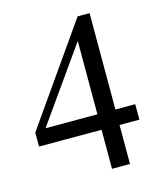

<svg xmlns="http://www.w3.org/2000/svg" viewBox="-103 -754 707 831"><g transform="rotate(-15 250.0 -338.0)"><path d="M465.3 -244.1V-174.8H376.5V0H295.9V-174.8H15.6V-237.3L322.8 -675.8H376.5V-244.1ZM295.9 -244.1V-572.8L63.5 -244.1Z"/></g></svg>

Font: Jameel Khushkhat-L
Style: Regular
Weight: 400
Version: Version 3.5